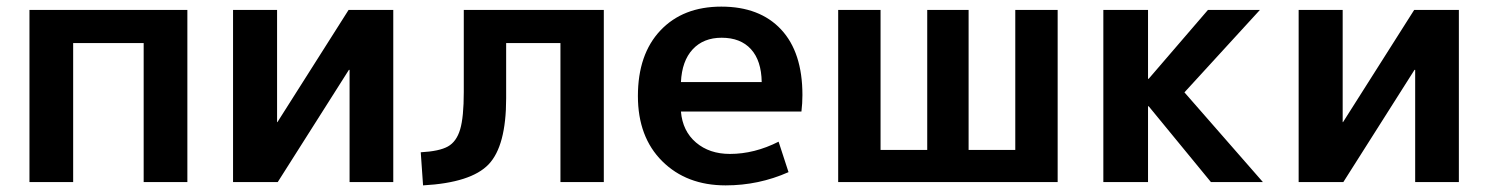

<svg xmlns="http://www.w3.org/2000/svg" viewBox="-20 -550 4496 580"><path d="M69 -520H546V0H414V-420H201V0H69Z M817 -520V-181H818L1033 -520H1168V0H1036V-339H1034L819 0H684V-520Z M1804 0H1673V-420H1509V-253Q1509 -109 1456 -53.5Q1403 2 1258 10L1251 -90Q1307 -93 1333 -107.5Q1359 -122 1370 -159Q1381 -196 1381 -272V-520H1804Z M2037 -302H2281Q2280 -367 2248.5 -401.5Q2217 -436 2160 -436Q2105 -436 2072.5 -401Q2040 -366 2037 -302ZM2037 -213Q2042 -154 2082.5 -119.5Q2123 -85 2185 -85Q2259 -85 2332 -122L2362 -30Q2272 10 2172 10Q2054 10 1980.5 -63Q1907 -136 1907 -260Q1907 -386 1975 -458Q2043 -530 2159 -530Q2275 -530 2339.5 -461Q2404 -392 2404 -263Q2404 -238 2401 -213Z M3175 0H2512V-520H2640V-97H2781V-520H2906V-97H3047V-520H3175Z M3450 -312 3629 -520H3786L3558 -271L3795 0H3638L3450 -229H3448V0H3313V-520H3448V-312Z M4036 -520V-181H4037L4252 -520H4387V0H4255V-339H4253L4038 0H3903V-520Z"/></svg>

Font: M PLUS 1p
Style: Bold
Weight: 700
Version: Version 1.062